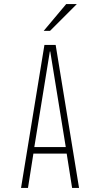

<svg xmlns="http://www.w3.org/2000/svg" viewBox="-20 -920 490 940"><path d="M367 0H333L306.5 -168H143.5L117 0H83L197.5 -700H252.5ZM224 -668 148 -200H302L226 -668ZM194 -769 304 -900H356L225 -769Z"/></svg>

Font: Trispace Condensed Thin
Style: Regular
Weight: 100
Width: 3
Designer: Tyler Finck
Foundry: Etcetera Type Company
Version: Version 1.210; ttfautohint (v1.8.3)